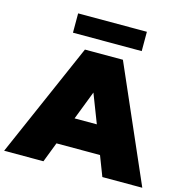

<svg xmlns="http://www.w3.org/2000/svg" viewBox="-145 -1014 1096 1133"><g transform="rotate(15 403.0 -448.0)"><path d="M-19 0 287 -700H519L825 0H581L534 -122H268L221 0ZM469 -292 401 -468 333 -292ZM193 -778V-896H613V-778Z"/></g></svg>

Font: Montserrat Thin Black
Style: Regular
Weight: 900
Version: Version 9.000